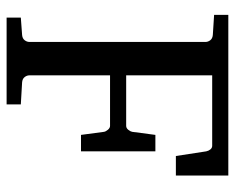

<svg xmlns="http://www.w3.org/2000/svg" viewBox="-85 -626 711 581"><g transform="rotate(90 270.5 -335.5)"><path d="M452.1 -512.2 438 -604Q436.5 -611.3 432.1 -616.7Q427.7 -622.1 420.9 -622.1H208V-361.8H360.8Q367.7 -361.8 372.8 -368.2Q377.9 -374.5 378.9 -379.9L388.2 -450.2H438V-225.1H388.2L378.9 -294.9Q377.9 -300.3 372.6 -306.6Q367.2 -313 360.8 -313H208V-68.8Q208 -61.5 213.1 -54.7Q218.3 -47.9 229 -46.9L295.9 -43V0H33.2V-43L85.9 -46.9Q96.7 -47.9 101.8 -54.7Q106.9 -61.5 106.9 -68.8V-602.1Q106.9 -609.4 101.8 -616.2Q96.7 -623 85.9 -624L24.9 -627.9V-670.9H511.2V-512.2Z"/></g></svg>

Font: BabelStone Ogham Bound
Style: Regular
Weight: 400
Designer: Andrew West
Foundry: BabelStone
Version: Version 2.02 March 14, 2022